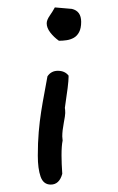

<svg xmlns="http://www.w3.org/2000/svg" viewBox="-20 -515 319 518"><path d="M199 -456Q199 -439 193.5 -428.5Q188 -418 179 -413Q170 -408 159.5 -406.5Q149 -405 139 -405Q125 -415 115.5 -427.5Q106 -440 106 -452Q106 -461 114 -472.5Q122 -484 128 -495L174 -491Q199 -485 199 -456ZM165 -311V-307Q165 -298 162.5 -277.5Q160 -257 155 -224Q156 -219 156 -210Q156 -204 152 -183Q148 -162 148 -147Q148 -144 148.5 -141Q149 -138 149 -136Q146 -122 146 -96Q146 -85 146.5 -72.5Q147 -60 148 -46Q140 -17 117 -17Q97 -17 89.5 -38.5Q82 -60 82 -95Q82 -130 84.5 -159Q87 -188 91 -213.5Q95 -239 99.5 -262.5Q104 -286 108 -309Q118 -324 136 -324Q155 -324 165 -311Z"/></svg>

Font: Gaegu
Style: Regular
Weight: 400
Designer: JIKJI
Foundry: JIKJI
Version: Version 1.00